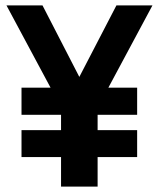

<svg xmlns="http://www.w3.org/2000/svg" viewBox="-20 -694 590 714"><path d="M383 -368H490V-267H343V-210H490V-110H343V0H207V-110H60V-210H207V-267H60V-368H168L4 -674H138L275 -408L413 -674H547Z"/></svg>

Font: Biryani
Style: Bold
Weight: 700
Designer: Dan Reynolds and Mathieu Reguer
Foundry: Dan Reynolds and Mathieu Reguer
Version: Version 1.004; ttfautohint (v1.1) -l 5 -r 5 -G 72 -x 0 -D la